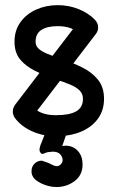

<svg xmlns="http://www.w3.org/2000/svg" viewBox="-20 -538 466 765"><path d="M296.5 -455.8Q308.2 -470.8 328.8 -470.8Q335.5 -470.8 345.4 -465.2Q355.2 -459.8 363.1 -450.4Q371 -441 371 -429Q371 -414.5 362.2 -403L106.2 -68.5Q94.5 -52.2 73.8 -52.2Q56 -52.2 43.5 -64.5Q31 -76.8 31 -93.2Q31 -102.5 33.8 -108.9Q36.5 -115.2 40.5 -121ZM39 -68.5Q35.8 -73.2 33.4 -79.6Q31 -86 31 -93.2Q31 -110.5 43.1 -122.9Q55.2 -135.2 72.8 -135.2Q94 -135.2 106 -118.2Q119.2 -99.8 143.5 -89.4Q167.8 -79 202.8 -79Q256.8 -79 283.6 -94.4Q310.5 -109.8 310.5 -144.2Q310.5 -163.5 297.8 -176.9Q285 -190.2 260.1 -200.8Q235.2 -211.2 199 -223Q156.5 -237.5 119.6 -255.8Q82.8 -274 60.2 -301.2Q37.8 -328.5 37.8 -371.8Q37.8 -417.2 61.8 -450.1Q85.8 -483 124.9 -500.2Q164 -517.5 209.8 -517.5Q254.2 -517.5 293.8 -501.5Q333.2 -485.5 358.5 -459Q364 -452.8 367.5 -445.6Q371 -438.5 371 -429Q371 -418 363 -408.5Q355 -399 345.1 -393.1Q335.2 -387.2 329 -387.2Q312.2 -387.2 299.5 -400Q284.8 -416.8 262.8 -425.2Q240.8 -433.8 209.8 -433.8Q168.5 -433.8 145.1 -418.9Q121.8 -404 121.8 -371.8Q121.8 -355.5 133.5 -344.4Q145.2 -333.2 168.2 -323.8Q191.2 -314.2 225.5 -303Q268.2 -288.8 307.1 -269.6Q346 -250.5 370.2 -220.6Q394.5 -190.8 394.5 -144.2Q394.5 -98 369.8 -64.4Q345 -30.8 301.9 -13Q258.8 4.8 202.8 4.8Q151.8 4.8 107.9 -14.9Q64 -34.5 39 -68.5ZM163 -15.2Q167.5 -26.5 177.9 -33.6Q188.2 -40.8 201 -40.8Q218.8 -40.8 233.4 -27.4Q248 -14 242.5 1.8L228 44Q232.5 42.8 236.4 42.6Q240.2 42.5 244.5 42.5Q273.5 44 291.2 64.5Q309 85 309 117.2Q309 160 277.2 183.6Q245.5 207.2 205 207.2Q189.2 207.2 173.4 203.2Q157.5 199.2 143 192.1Q128.5 185 118 175Q103.8 160 105.8 141.2Q106.2 124.8 118.2 113.4Q130.2 102 147 102.2Q156.8 105.2 166.6 108.9Q176.5 112.5 185 117Q205.8 129 217.6 120.6Q229.5 112.2 229.5 100Q229.5 87.2 220 76.8Q210.5 66.2 189.2 66.2Q187.2 66.2 186 66.5Q184.8 66.8 183.5 67Q167 67.5 156.2 73.2Q145.5 79 140.2 68.5Q132.5 57.5 146.5 27.5Z"/></svg>

Font: Libertine-Super Thin
Style: Regular
Weight: 100
Designer: Bastien Sozeau
Foundry: NBR — Bastien Sozeau
Version: Version 2.003;gftools[0.9.33]